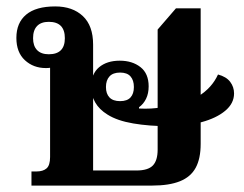

<svg xmlns="http://www.w3.org/2000/svg" viewBox="-20 -578 760 598"><path d="M78 0V-44H94Q114 -44 125 -53.5Q136 -63 136 -89V-387L169 -379Q162 -374 150 -370Q138 -366 123 -366Q84 -366 57.5 -390.5Q31 -415 31 -460Q31 -507 61.5 -532.5Q92 -558 152 -558Q206 -558 238 -528Q270 -498 270 -439V-47H405Q441 -47 456 -62.5Q471 -78 471 -112V-486L528 -552H605V-130Q605 -84 589.5 -55.5Q574 -27 540.5 -13.5Q507 0 454 0ZM132 -409Q182 -409 182 -459Q182 -510 132 -510Q108 -510 95.5 -497Q83 -484 83 -459Q83 -435 95.5 -422Q108 -409 132 -409ZM354 -263Q376 -263 386.5 -274.5Q397 -286 397 -307Q397 -328 386.5 -340Q376 -352 354 -352Q332 -352 321 -340Q310 -328 310 -307Q310 -286 321 -274.5Q332 -263 354 -263ZM504 -185Q445 -185 395 -193.5Q345 -202 315 -221Q289 -237 276.5 -259Q264 -281 264 -307Q264 -348 288.5 -368.5Q313 -389 353 -389Q392 -389 417.5 -369Q443 -349 443 -309Q443 -287 435 -270.5Q427 -254 413 -244V-240Q433 -239 450.5 -240Q468 -241 484 -244Q555 -252 597.5 -278Q640 -304 659 -346Q685 -339 697 -323Q709 -307 709 -287Q709 -256 681.5 -233Q654 -210 607.5 -197.5Q561 -185 504 -185Z"/></svg>

Font: Noto Serif Thai
Style: Regular
Weight: 400
Designer: Monotype Design Team
Foundry: Monotype Imaging Inc.
Version: Version 2.001